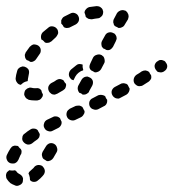

<svg xmlns="http://www.w3.org/2000/svg" viewBox="-58 -293 567 627"><path d="M-5 266Q-7 264 -9 263Q-13 264 -16 264Q-22 264 -27 263Q-28 263 -28 263Q-29 263 -29 264Q-32 266 -35 269Q-37 272 -38 276Q-39 280 -38 284Q-38 288 -36 291Q-31 299 -24 305Q-18 309 -10 312Q-3 316 5 312Q13 309 16 302Q17 298 17 294Q18 290 16 286Q15 283 12 280Q9 277 5 275Q1 273 -2 270Q-3 268 -5 266ZM40 295Q40 295 40 295Q45 301 53 301Q61 301 66 296Q74 290 81 282Q83 280 85 277Q87 274 88 270Q89 266 88 262Q87 258 85 255Q83 252 80 249Q73 245 65 246Q56 248 52 255Q51 255 51 256Q46 261 41 265Q39 267 37 269Q36 271 35 274Q36 276 37 278Q40 286 40 295ZM12 206Q13 202 12 198Q12 197 11 196Q11 195 10 194Q5 190 1 184Q1 184 1 184Q-2 183 -6 183Q-9 182 -12 183Q-16 184 -19 186Q-22 189 -24 192Q-31 203 -36 214Q-39 222 -35 230Q-32 237 -24 240Q-20 241 -16 241Q-12 241 -9 240Q-5 238 -2 235Q0 232 2 229Q5 221 9 213Q12 210 12 206ZM95 233Q101 234 107 231Q113 228 116 223L127 204Q131 197 128 189Q126 181 119 177Q112 173 104 175Q96 178 92 185L81 203Q78 209 79 215Q80 222 84 226Q88 228 92 231Q94 232 95 233ZM68 158Q71 155 71 151Q72 149 72 147Q72 145 71 143Q69 139 67 136Q66 134 65 132Q60 127 53 127Q47 126 41 130Q31 136 23 143Q19 145 17 149Q15 152 15 156Q14 160 15 164Q16 168 19 171Q24 177 32 179Q40 180 47 175Q54 169 63 163Q66 161 68 158ZM122 87Q118 87 115 89Q105 94 96 98Q88 102 86 110Q83 118 87 125Q91 133 99 135Q107 138 114 134Q123 130 132 125Q138 122 141 116Q144 111 143 104Q142 101 140 98Q139 96 138 93Q136 91 134 90Q132 89 130 88Q126 87 122 87ZM215 81Q219 76 218 69Q216 67 215 64Q213 61 212 58Q211 56 209 55Q207 54 205 53Q201 51 197 52Q193 52 189 53L170 62Q167 64 164 67Q161 70 160 74Q159 77 159 81Q159 85 161 89Q164 96 172 99Q180 102 187 99L206 90Q212 87 215 81ZM287 50Q290 47 291 43Q292 41 292 38Q292 36 292 33Q290 31 289 29Q287 26 286 22Q282 18 275 17Q269 16 263 18L244 28Q237 31 234 39Q232 47 235 54Q239 62 247 64Q254 67 262 64L281 54Q284 53 287 50ZM71 33Q68 34 64 35Q59 35 55 35Q45 35 36 33Q32 31 29 29Q26 27 24 23Q22 20 21 16Q21 12 22 8Q23 4 25 1Q28 -2 31 -4Q35 -6 39 -7Q43 -7 47 -6Q50 -5 55 -5Q58 -5 60 -5Q65 -6 70 -4Q74 -2 77 2Q78 9 82 15Q82 15 82 16Q82 19 81 22Q79 25 77 28Q75 31 71 33ZM363 7Q366 1 365 -5Q363 -7 362 -10Q360 -13 359 -16Q357 -18 355 -19Q353 -20 351 -20Q347 -22 343 -21Q339 -21 336 -19L317 -9Q310 -5 307 3Q305 11 309 18Q311 22 314 24Q317 27 321 28Q325 29 329 29Q333 28 336 26L355 16Q360 13 363 7ZM217 16Q214 16 212 16Q210 14 207 12Q204 11 201 10Q197 5 196 -1Q195 -8 198 -14L208 -32Q210 -36 213 -38Q216 -41 220 -42Q224 -43 228 -43Q231 -42 235 -40Q242 -37 245 -29Q247 -21 243 -13L233 5Q233 7 232 8Q231 9 230 10Q228 12 226 13Q225 14 224 14Q223 15 222 15Q219 16 217 16ZM154 -3Q156 -6 157 -10Q158 -13 158 -15Q158 -18 157 -20Q155 -22 154 -23Q151 -27 149 -31Q144 -34 138 -35Q132 -35 127 -32Q119 -26 110 -22Q103 -18 100 -10Q98 -2 102 5Q103 8 107 11Q110 14 113 15Q117 16 121 16Q125 15 129 13Q138 8 148 2Q151 0 154 -3ZM432 -31Q435 -34 436 -38Q436 -41 436 -43Q436 -46 435 -48Q434 -50 432 -52Q430 -55 429 -58Q424 -62 417 -63Q411 -63 405 -60Q397 -54 388 -49Q381 -44 379 -36Q377 -28 381 -21Q383 -18 386 -16Q389 -13 393 -12Q397 -11 401 -12Q405 -12 408 -14Q418 -20 427 -26Q430 -28 432 -31ZM-2 -61Q-1 -65 1 -68Q4 -71 7 -73Q11 -75 15 -76Q19 -76 23 -75Q26 -74 29 -72Q33 -69 35 -66Q37 -62 37 -58Q37 -54 36 -50Q34 -41 33 -34Q33 -32 33 -31Q33 -30 32 -28Q26 -27 20 -24Q14 -20 10 -16Q2 -17 -2 -23Q-7 -29 -7 -37Q-6 -48 -2 -61ZM198 -55Q205 -61 213 -63Q213 -64 214 -64Q214 -64 214 -64Q211 -73 212 -81Q212 -81 212 -82Q212 -82 212 -82Q207 -84 200 -84Q194 -83 190 -79Q182 -72 174 -66Q168 -60 167 -52Q166 -44 172 -37Q174 -35 176 -33Q179 -32 182 -31L188 -43Q192 -50 198 -55ZM488 -74Q489 -82 484 -88Q482 -92 479 -94Q475 -96 471 -97Q468 -97 464 -97Q460 -96 457 -93H456Q449 -88 447 -80Q446 -72 451 -65Q453 -62 456 -59Q460 -57 464 -57Q467 -56 471 -57Q475 -58 478 -60L479 -61Q486 -65 488 -74ZM251 -57Q257 -56 263 -59Q269 -62 272 -67L282 -86Q284 -89 284 -93Q284 -97 283 -101Q282 -105 280 -108Q277 -111 274 -113Q266 -117 258 -114Q250 -112 246 -105L237 -86Q234 -80 234 -74Q235 -67 240 -63Q243 -62 246 -60Q248 -59 251 -57ZM23 -114Q24 -118 26 -122Q32 -131 39 -140Q42 -143 45 -145Q48 -147 52 -148Q56 -148 60 -147Q64 -146 67 -144Q74 -139 75 -131Q76 -122 71 -116Q65 -108 60 -100Q57 -95 52 -93Q47 -90 41 -91Q36 -95 29 -97Q27 -99 26 -101Q24 -104 24 -106Q23 -110 23 -114ZM273 -151Q273 -155 275 -159L285 -177Q289 -185 297 -187Q305 -189 312 -185Q316 -184 318 -181Q321 -177 322 -174Q323 -170 323 -166Q322 -162 320 -158L311 -140Q307 -134 302 -131Q296 -128 289 -130Q287 -131 284 -133Q281 -134 279 -135Q277 -137 276 -139Q274 -141 274 -143Q273 -147 273 -151ZM99 -202Q105 -208 113 -207Q122 -206 127 -200Q130 -197 131 -193Q132 -189 132 -185Q131 -181 129 -178Q127 -174 124 -171Q117 -165 110 -158Q107 -156 103 -154Q99 -153 95 -153Q93 -153 92 -153Q90 -154 88 -155Q85 -159 81 -162Q80 -163 78 -163Q75 -169 76 -176Q77 -183 82 -188Q90 -195 99 -202ZM146 -234Q148 -237 152 -239Q162 -244 172 -249Q179 -253 187 -250Q195 -247 198 -240Q202 -232 199 -224Q196 -217 189 -213Q180 -209 171 -204Q168 -202 164 -202Q160 -201 156 -202Q155 -203 153 -203Q151 -204 150 -205Q148 -210 144 -214Q143 -215 142 -216Q142 -219 142 -222Q142 -224 142 -227Q144 -231 146 -234ZM312 -224Q312 -228 314 -231L324 -250Q326 -253 330 -256Q333 -258 336 -259Q340 -260 344 -260Q348 -259 352 -258Q355 -256 358 -252Q360 -249 361 -246Q362 -242 362 -238Q361 -234 360 -230L349 -212Q346 -206 340 -204Q335 -201 328 -202Q326 -204 323 -205Q320 -207 317 -208Q316 -210 314 -212Q313 -214 313 -216Q311 -220 312 -224ZM257 -273Q261 -273 265 -272Q269 -271 272 -268Q275 -266 277 -262Q278 -259 279 -255Q279 -251 278 -247Q277 -243 274 -240Q271 -237 268 -235Q264 -233 260 -233Q251 -232 242 -230Q238 -230 234 -231Q230 -231 227 -234Q225 -235 224 -236Q223 -237 222 -238Q221 -244 219 -249Q218 -250 218 -251Q218 -258 223 -263Q227 -268 234 -270Q246 -272 257 -273Z"/></svg>

Font: FRB American Cursive Dashed
Style: Bold Italic
Weight: 700
Italic angle: -25°
Version: Version 2.0;Modular Font Editor K font №1